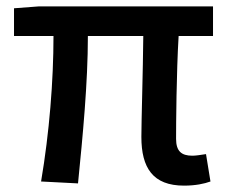

<svg xmlns="http://www.w3.org/2000/svg" viewBox="-20 -570 716 603"><path d="M558 13C594 13 622 7 641 0L627 -86C608 -83 594 -81 584 -81C550 -81 533 -95 533 -134C533 -178 534 -341 541 -457H649V-550H103L24 -544V-457H148C148 -317 135 -153 109 0L225 6C240 -144 256 -310 256 -457H430C429 -346 424 -190 424 -140C424 -43 460 13 558 13Z"/></svg>

Font: Source Han Sans KR Medium
Style: Regular
Weight: 500
Designer: Ryoko NISHIZUKA (kana & ideographs); Paul D. Hunt (Latin, Greek & Cyrillic); Wenlong ZHANG (bopomofo); Sandoll Communica
Foundry: Adobe Systems Incorporated
Version: Version 1.001;PS 1.001;hotconv 1.0.78;makeotf.lib2.5.61930